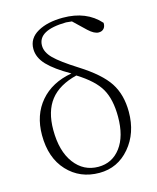

<svg xmlns="http://www.w3.org/2000/svg" viewBox="-120 -883 802 980"><g transform="rotate(-15 281.0 -393.5)"><path d="M286.1 -17.6Q359.4 -17.6 403.8 -76.7Q448.2 -135.7 448.2 -239.3Q448.2 -330.1 416.5 -386.2Q384.8 -442.4 296.9 -497.1Q202.1 -473.6 156.7 -415.5Q111.3 -357.4 111.3 -258.8Q111.3 -146.5 159.7 -82Q208 -17.6 286.1 -17.6ZM411.1 -708 346.7 -769.5Q317.4 -772.5 316.4 -772.5Q167 -770.5 167 -689.5Q167 -654.3 200.7 -620.6Q234.4 -586.9 319.3 -533.2Q425.8 -465.8 466.8 -402.8Q507.8 -339.8 507.8 -249Q507.8 -136.7 443.8 -61.5Q379.9 13.7 283.2 13.7Q180.7 13.7 114.7 -57.1Q48.8 -127.9 48.8 -248Q48.8 -354.5 108.9 -424.8Q168.9 -495.1 275.4 -513.7Q196.3 -558.6 158.2 -598.6Q120.1 -638.7 120.1 -684.6Q120.1 -740.2 172.4 -770Q224.6 -799.8 306.6 -799.8Q430.7 -799.8 501 -720.7Q502 -702.1 492.2 -690.9Q482.4 -679.7 464.8 -679.7Q441.4 -679.7 411.1 -708Z"/></g></svg>

Font: GenYoMin TW TTF ExtraLight
Style: Regular
Weight: 250
Version: Version 1.300